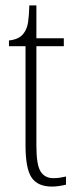

<svg xmlns="http://www.w3.org/2000/svg" viewBox="-20 -677 282 707"><path d="M171 10Q119 10 96.5 -23Q74 -56 74 -142V-507H13V-528Q51 -532 67 -554Q80 -571 83.5 -596Q87 -621 88 -657H114V-536H215V-507H114V-141Q114 -70 129.5 -45.5Q145 -21 176 -21Q189 -21 199.5 -22.5Q210 -24 223 -27V3Q211 6 197.5 8Q184 10 171 10Z"/></svg>

Font: Noto Serif ExtraCondensed ExtraLight
Style: Regular
Weight: 200
Width: 2
Designer: Monotype Design Team
Foundry: Monotype Imaging Inc.
Version: Version 2.015